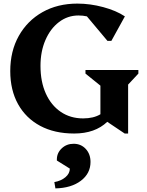

<svg xmlns="http://www.w3.org/2000/svg" viewBox="-20 -726 817 1067"><path d="M392 16Q283 16 203.5 -26.5Q124 -69 80.5 -147Q37 -225 37 -331Q37 -442 84.5 -526.5Q132 -611 216 -658.5Q300 -706 410 -706Q481 -706 553.5 -686.5Q626 -667 674 -635L599 -499H577L463 -635Q441 -640 416 -640Q356 -640 308 -603.5Q260 -567 232.5 -503.5Q205 -440 205 -360Q205 -272 234.5 -206.5Q264 -141 317.5 -104.5Q371 -68 442 -68Q500 -68 538 -91V-250L455 -317V-337H749V-317L692 -256V16H673L576 -49Q508 16 392 16ZM288 321 282 286Q320 279 344 258.5Q368 238 368 211L296 166V160Q296 124 323 98.5Q350 73 389 73Q430 73 456.5 101.5Q483 130 483 174Q483 238 429.5 278.5Q376 319 288 321Z"/></svg>

Font: Platypi SemiBold
Style: Regular
Weight: 600
Designer: David Sargent
Foundry: Bolt Cutter Type
Version: Version 1.200; ttfautohint (v1.8.4.7-5d5b)